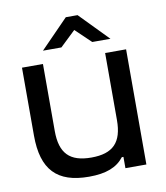

<svg xmlns="http://www.w3.org/2000/svg" viewBox="-79 -746 709 821"><g transform="rotate(-10 275.5 -335.5)"><path d="M492 0V-500H401V-209C401 -112 360 -70 266 -70C172 -70 131 -112 131 -209V-500H40V-205C40 -57 103 9 242 9C317 9 364 -10 394 -49H401V0ZM141 -556H221L288 -620L355 -556H434L313 -680H262Z"/></g></svg>

Font: LT Wave Alt
Style: Regular
Weight: 400
Designer: Daniel Lyons
Version: Version 2.5 (Glyphs App)